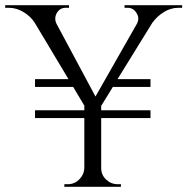

<svg xmlns="http://www.w3.org/2000/svg" viewBox="-30 -720 722 740"><path d="M672 -690H658Q628 -690 601.5 -673.5Q575 -657 557 -632L423 -415H550V-385H405L360 -312V-295H550V-265H360V-72Q360 -46 379 -28Q398 -10 424 -10H436V0H218V-10H231Q257 -10 275.5 -28.5Q294 -47 295 -73V-265H105V-295H295V-313L252 -385H105V-415H234L104 -632Q89 -656 61.5 -673Q34 -690 4 -690H-10V-700H236V-690H223Q201 -690 189 -670Q183 -659 183 -648.5Q183 -638 188 -628L338 -348L498 -629Q503 -639 503 -649Q503 -659 496 -670Q484 -690 462 -690H450V-700H672Z"/></svg>

Font: Cinzel Decorative
Style: Regular
Weight: 400
Designer: Natanael Gama
Version: Version 1.002;PS 001.002;hotconv 1.0.56;makeotf.lib2.0.21325